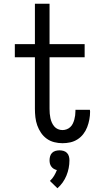

<svg xmlns="http://www.w3.org/2000/svg" viewBox="-20 -755 540 1023"><path d="M313 8Q291 8 269 2.5Q247 -3 229 -16Q211 -29 198.5 -47.5Q186 -66 178.5 -87Q171 -108 168.5 -130.5Q166 -153 166 -175V-450H59V-520H166V-735H244V-520H431V-450H244V-175Q244 -162 245 -150Q246 -138 248.5 -126Q251 -114 256 -102.5Q261 -91 269 -81.5Q277 -72 288.5 -67Q300 -62 313 -62Q324 -62 335 -66Q346 -70 354.5 -78Q363 -86 368 -96.5Q373 -107 376 -118Q379 -129 380.5 -140.5Q382 -152 382 -164Q382 -165 382 -166.5Q382 -168 382 -170H459Q459 -167 459.5 -164.5Q460 -162 460 -160Q460 -139 456 -118Q452 -97 444.5 -77.5Q437 -58 424 -41Q411 -24 393 -12.5Q375 -1 354.5 3.5Q334 8 313 8ZM286 248 246 209Q259 197 268 182Q277 167 283 151Q274 149 266.5 144.5Q259 140 253.5 132.5Q248 125 246 116.5Q244 108 244 99Q244 88 247 77.5Q250 67 257.5 59.5Q265 52 275.5 49Q286 46 297 46Q308 46 318.5 49Q329 52 336.5 59.5Q344 67 347 77.5Q350 88 350 99Q350 120 346 140.5Q342 161 334 180.5Q326 200 314 217Q302 234 286 248Z"/></svg>

Font: Iosevka Gothic
Style: Regular
Weight: 400
Monospace: yes
Designer: Belleve Invis
Foundry: Belleve Invis
Version: Version 15.5.1; ttfautohint (v1.8.4)